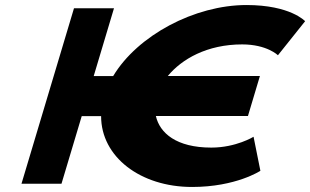

<svg xmlns="http://www.w3.org/2000/svg" viewBox="-20 -735 1239 767"><path d="M824.2 -145.4C684.2 -145.4 618.2 -203.6 602.7 -271.4L602.8 -271.6H970.5L1018.3 -431.4H650.3C706.2 -499.1 807.2 -557.6 947.5 -557.6C1046.3 -557.6 1090.3 -514.3 1090.3 -514.3L1198.9 -650.3C1198.9 -650.3 1140.1 -714.9 964.7 -714.9C757.2 -714.9 529.5 -593.5 432 -431H354.3L435.4 -702.1H275.6L65.8 -0.9H225.6L306.5 -271.2H383.9C383.7 -108.8 540.2 11.9 747.4 11.9C922.7 11.9 1020.2 -52.7 1020.2 -52.7L992.9 -188.7C992.9 -188.7 923 -145.4 824.2 -145.4Z"/></svg>

Font: Hussar
Style: BdSuprExtOblThree
Weight: 700
Foundry: Cannot Into Space Fonts
Version: Version 2.00